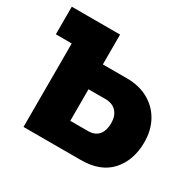

<svg xmlns="http://www.w3.org/2000/svg" viewBox="-141 -804 986 964"><g transform="rotate(30 352.0 -322.0)"><path d="M105 -484H13V-644H105H293V-471H433Q504 -471 557.5 -441Q611 -411 640 -358Q669 -305 669 -237Q669 -132 610 -66Q551 0 437 0H105ZM293 -327V-144H395Q436 -144 456.5 -168.5Q477 -193 477 -237Q477 -278 454.5 -302.5Q432 -327 390 -327Z"/></g></svg>

Font: Kanit Bold
Style: Regular
Weight: 700
Designer: Katatrad Team
Foundry: CadsonDemak
Version: Version 1.000